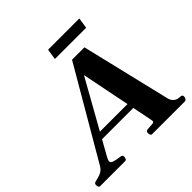

<svg xmlns="http://www.w3.org/2000/svg" viewBox="-273 -1055 1245 1245"><g transform="rotate(-45 349.5 -432.0)"><path d="M493.7 -69.3 390.6 -583.5 118.7 -98.1Q116.2 -93.3 113 -85Q109.9 -76.7 109.9 -71.3Q109.9 -59.1 131.1 -52.5Q152.3 -45.9 182.1 -42.5Q194.8 -41 198 -36.9Q201.2 -32.7 201.2 -25.4Q201.2 -17.1 197.5 -8.5Q193.8 0 184.1 0H-44.9Q-52.2 0 -55.4 -7.6Q-58.6 -15.1 -58.6 -21.5Q-58.6 -34.2 -52 -38.1Q-45.4 -42 -40 -43Q-18.6 -47.4 -2.4 -53Q13.7 -58.6 25.6 -67.6Q37.6 -76.7 45.9 -90.8L406.2 -708.5H520L668 -89.8Q671.9 -76.7 679.9 -66.2Q688 -55.7 700.4 -49.3Q712.9 -43 730 -43Q741.7 -43 746.6 -39.3Q751.5 -35.6 751.5 -25.9Q751.5 -16.6 746.1 -8.3Q740.7 0 732.4 0H431.6Q423.8 0 420.7 -8.8Q417.5 -17.6 417.5 -23.4Q417.5 -41.5 435.1 -43Q467.8 -45.4 481.4 -46.1Q495.1 -46.9 495.1 -59.6Q495.1 -62 493.7 -69.3ZM149.4 -206.5 168.9 -251H484.9L494.6 -206.5ZM331.1 -790.5 342.3 -864.3H628.9L617.7 -790.5Z"/></g></svg>

Font: Gelasio
Style: Bold Italic
Weight: 700
Italic angle: -8.5°
Designer: Eben Sorkin
Foundry: Eben Sorkin
Version: Version 1.008